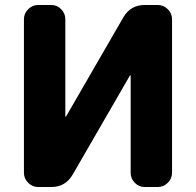

<svg xmlns="http://www.w3.org/2000/svg" viewBox="-20 -750 786 770"><path d="M133 0Q110 0 93 -17Q76 -34 76 -57V-673Q76 -696 93 -713Q110 -730 133 -730H186Q209 -730 225.5 -713Q242 -696 242 -673V-283Q242 -282 243 -282Q245 -282 245 -283L475 -681Q504 -730 560 -730H613Q636 -730 653 -713Q670 -696 670 -673V-57Q670 -34 653 -17Q636 0 613 0H560Q537 0 520.5 -17Q504 -34 504 -57V-447Q504 -448 503 -448Q501 -448 501 -447L271 -49Q242 0 186 0Z"/></svg>

Font: Rounded Mplus 1c ExtraBold
Style: Regular
Weight: 800
Version: Version 1.059.20150529